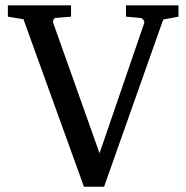

<svg xmlns="http://www.w3.org/2000/svg" viewBox="-20 -691 706 727"><path d="M598.1 -617.2 374 16.1H297.9L68.8 -618.2L9.8 -627.9V-670.9H249V-627.9L189.9 -623Q184.6 -622.1 182.1 -615.7Q179.7 -609.4 181.2 -605L356.9 -110.8L525.9 -603Q527.8 -608.9 523.2 -615.5Q518.6 -622.1 512.2 -623L457 -627.9V-670.9H655.8V-627.9Z"/></svg>

Font: BabelStone Ogham
Style: Regular
Weight: 400
Designer: Andrew West
Foundry: BabelStone
Version: Version 2.02 March 14, 2022